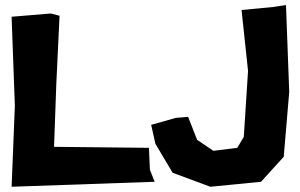

<svg xmlns="http://www.w3.org/2000/svg" viewBox="-20 -711 1172 751"><path d="M924.8 -671.9 950.2 -433.6 933.6 -175.8 908.2 -132.8 814.5 -121.1 751 -164.1 715.8 -253.9 668 -250 571.3 -222.7 587.9 -148.4 655.3 -35.2 802.7 19.5 1001 0 1089.8 -97.7 1111.3 -351.6 1098.6 -691.4 1047.9 -683.6ZM25.4 -645.5 38.1 -296.9 25.4 19.5 585 0 566.4 -46.9 562.5 -132.8 191.4 -136.7 200.2 -381.8 212.9 -649.4 178.7 -658.2Z"/></svg>

Font: MaokenAssortedSans-Lite
Style: Lite
Weight: 400
Version: Version 1.400